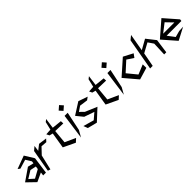

<svg xmlns="http://www.w3.org/2000/svg" viewBox="296 -1919 3209 3209"><g transform="rotate(-45 1900.0 -315.0)"><path d="M110 -378 148 -349 309 -398 371 -299 365 -258 260 -283 41 -132 189 11 345 -62 337 0H403L444 -299L342 -464ZM202 -58 118 -133 250 -214 356 -192 349 -139Z M556 -252 662 -364 767 -356 809 -402 662 -422 569 -349 583 -451 518 -396 448 0 494 14Z M1110 0 1169 -54 981 -140 1004 -382 1190 -377 1187 -432 1014 -450 1039 -632 998 -600 964 -456 860 -449 885 -398 946 -382 900 -100Z M1286 -583 1340 -522 1410 -583 1356 -644ZM1297 -116 1367 -451H1294L1232 0Z M1515 -208 1693 -146 1586 -54 1396 -108 1425 -32 1595 11 1790 -170 1582 -258 1510 -328 1598 -388 1743 -368 1794 -405 1630 -462 1418 -327Z M2122 0 2181 -54 1993 -140 2016 -382 2202 -377 2199 -432 2026 -450 2051 -632 2010 -600 1976 -456 1872 -449 1897 -398 1958 -382 1912 -100Z M2298 -583 2352 -522 2422 -583 2368 -644ZM2309 -116 2379 -451H2306L2244 0Z M2416 -226 2617 11 2828 -52 2826 -136 2656 -66 2519 -233 2688 -387 2803 -310 2850 -374 2682 -462Z M2926 0 2973 -248 3142 -340 3207 -245 3197 0H3247L3282 -253L3157 -412L2982 -314L3036 -622L2966 -564L2865 0Z M3447 -192H3795L3800 -226L3594 -462L3322 -226L3529 11L3749 -104L3651 -99L3540 -69ZM3696 -257H3430L3582 -375Z"/></g></svg>

Font: Stormblade
Style: Obl
Weight: 400
Designer: Mew Too
Foundry: Cannot Into Space Fonts
Version: Version 0.77